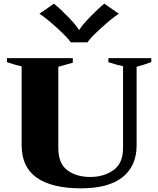

<svg xmlns="http://www.w3.org/2000/svg" viewBox="-20 -1017 863 1047"><path d="M195 -942 274 -997Q309 -969 351.5 -925Q394 -881 410 -855H413Q429 -881 471.5 -925Q514 -969 549 -997L628 -942Q593 -920 533 -865.5Q473 -811 457 -786H366Q350 -811 290 -865.5Q230 -920 195 -942ZM98 -225V-655Q66 -662 18 -678V-700H377V-675L298 -653V-209Q298 -125 347.5 -88.5Q397 -52 472 -52Q547 -52 599 -89.5Q651 -127 651 -209V-656Q616 -663 571 -678V-700H805V-678Q750 -659 725 -653V-225Q725 -112 648.5 -51Q572 10 422 10Q263 10 180.5 -48Q98 -106 98 -225Z"/></svg>

Font: Trirong Black
Style: Regular
Weight: 900
Designer: Katatrad Team
Foundry: CadsonDemak
Version: Version 1.001